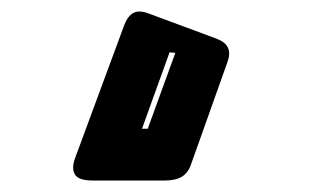

<svg xmlns="http://www.w3.org/2000/svg" viewBox="-20 -188 540 334"><path d="M267 126H141Q116 126 110 115Q104 104 111 86L196 -144Q202 -160 212 -165.5Q222 -171 240 -164L356 -121Q372 -115 376.5 -105Q381 -95 376 -81L313 96Q308 112 297 119Q286 126 267 126ZM275 -97 227 36H237L285 -96Z"/></svg>

Font: Bungee Inline
Style: Regular
Weight: 400
Designer: David Jonathan Ross
Foundry: David Jonathan Ross
Version: Version 1.001;PS 1.0;hotconv 1.0.72;makeotf.lib2.5.5900